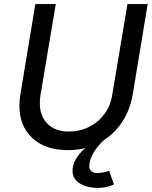

<svg xmlns="http://www.w3.org/2000/svg" viewBox="-20 -720 746 940"><path d="M75 -202Q75 -229 79 -253L153 -700H253L178 -253Q175 -234 175 -215Q175 -151 213 -113.5Q251 -76 317 -76Q370 -76 415.5 -98.5Q461 -121 491 -161.5Q521 -202 529 -253L604 -700H703L629 -253Q616 -182 580 -126Q544 -70 490 -35Q455 -3 436 31Q417 65 417 94Q417 109 427.5 118Q438 127 453 127Q487 127 514 116L538 183Q522 191 500.5 195.5Q479 200 460 200Q405 200 370 177.5Q335 155 335 117Q335 60 397 5Q358 15 312 15Q202 15 138.5 -44Q75 -103 75 -202Z"/></svg>

Font: Oak Sans Medium
Style: Italic
Weight: 500
Italic angle: -9.49998°
Foundry: Erik Kennedy, Walven
Version: Version 1.000